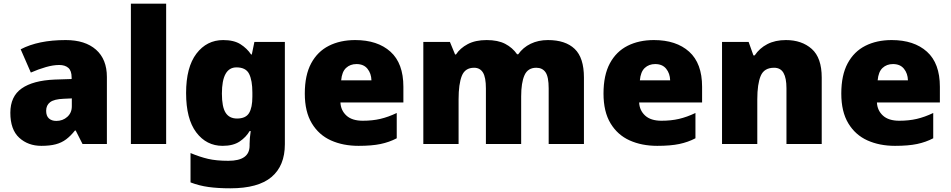

<svg xmlns="http://www.w3.org/2000/svg" viewBox="-20 -780 5153 1040"><path d="M336 -563Q441 -563 500 -511Q559 -459 559 -363V0H427L390 -73H386Q363 -44 338.5 -25.5Q314 -7 282 1.5Q250 10 204 10Q132 10 84 -34Q36 -78 36 -169Q36 -258 97.5 -301Q159 -344 276 -349L368 -352V-360Q368 -397 350 -412.5Q332 -428 301 -428Q268 -428 228 -416.5Q188 -405 147 -387L92 -513Q140 -538 200.5 -550.5Q261 -563 336 -563ZM325 -245Q273 -243 251.5 -226.5Q230 -210 230 -180Q230 -152 245 -138.5Q260 -125 285 -125Q320 -125 344.5 -147Q369 -169 369 -204V-247Z M880 0H689V-760H880Z M1189 -563Q1247 -563 1282.5 -540.5Q1318 -518 1340 -485H1344L1358 -553H1523V1Q1523 118 1450.5 179Q1378 240 1228 240Q1161 240 1110 233Q1059 226 1012 208V49Q1062 70 1107 80.5Q1152 91 1217 91Q1332 91 1332 9V-1Q1332 -30 1338 -70H1332Q1313 -37 1278 -13.5Q1243 10 1186 10Q1098 10 1043 -63Q988 -136 988 -276Q988 -416 1044 -489.5Q1100 -563 1189 -563ZM1261 -415Q1182 -415 1182 -273Q1182 -201 1202 -169.5Q1222 -138 1264 -138Q1311 -138 1329 -167.5Q1347 -197 1347 -256V-279Q1347 -344 1329.5 -379.5Q1312 -415 1261 -415Z M1904 -563Q2025 -563 2095 -500Q2165 -437 2165 -310V-225H1824Q1826 -182 1856.5 -154Q1887 -126 1945 -126Q1997 -126 2040 -136Q2083 -146 2129 -168V-31Q2089 -10 2041.5 0Q1994 10 1922 10Q1838 10 1772.5 -19.5Q1707 -49 1669 -112Q1631 -175 1631 -273Q1631 -373 1665.5 -437Q1700 -501 1761.5 -532Q1823 -563 1904 -563ZM1911 -433Q1877 -433 1854.5 -412Q1832 -391 1828 -345H1992Q1991 -382 1970.5 -407.5Q1950 -433 1911 -433Z M2948 -563Q3043 -563 3093 -515Q3143 -467 3143 -360V0H2952V-301Q2952 -364 2935 -388.5Q2918 -413 2885 -413Q2839 -413 2821 -372.5Q2803 -332 2803 -258V0H2612V-301Q2612 -361 2596 -387Q2580 -413 2548 -413Q2499 -413 2481.5 -369Q2464 -325 2464 -242V0H2273V-553H2417L2445 -485H2450Q2472 -519 2513.5 -541Q2555 -563 2616 -563Q2677 -563 2716.5 -542.5Q2756 -522 2781 -486H2787Q2813 -523 2854.5 -543Q2896 -563 2948 -563Z M3522 -563Q3643 -563 3713 -500Q3783 -437 3783 -310V-225H3442Q3444 -182 3474.5 -154Q3505 -126 3563 -126Q3615 -126 3658 -136Q3701 -146 3747 -168V-31Q3707 -10 3659.5 0Q3612 10 3540 10Q3456 10 3390.5 -19.5Q3325 -49 3287 -112Q3249 -175 3249 -273Q3249 -373 3283.5 -437Q3318 -501 3379.5 -532Q3441 -563 3522 -563ZM3529 -433Q3495 -433 3472.5 -412Q3450 -391 3446 -345H3610Q3609 -382 3588.5 -407.5Q3568 -433 3529 -433Z M4237 -563Q4323 -563 4377 -515Q4431 -467 4431 -360V0H4240V-302Q4240 -357 4224 -385Q4208 -413 4173 -413Q4119 -413 4100.5 -369Q4082 -325 4082 -242V0H3891V-553H4035L4061 -480H4068Q4094 -519 4136.5 -541Q4179 -563 4237 -563Z M4810 -563Q4931 -563 5001 -500Q5071 -437 5071 -310V-225H4730Q4732 -182 4762.5 -154Q4793 -126 4851 -126Q4903 -126 4946 -136Q4989 -146 5035 -168V-31Q4995 -10 4947.5 0Q4900 10 4828 10Q4744 10 4678.5 -19.5Q4613 -49 4575 -112Q4537 -175 4537 -273Q4537 -373 4571.5 -437Q4606 -501 4667.5 -532Q4729 -563 4810 -563ZM4817 -433Q4783 -433 4760.5 -412Q4738 -391 4734 -345H4898Q4897 -382 4876.5 -407.5Q4856 -433 4817 -433Z"/></svg>

Font: Noto Sans Gujarati UI Black
Style: Regular
Weight: 900
Designer: Jelle Bosma - Monotype Design Team, Universal Thirst
Foundry: Monotype Imaging Inc.
Version: Version 2.106; ttfautohint (v1.8.4.7-5d5b)